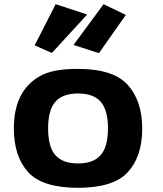

<svg xmlns="http://www.w3.org/2000/svg" viewBox="-20 -877 776 914"><path d="M46 -266Q46 -444 169 -514Q229 -549 345 -549Q348 -549 351 -549Q520 -549 588.5 -472.5Q657 -396 657 -264.5Q657 -133 589 -58Q521 17 351.5 17Q182 17 114 -57.5Q46 -132 46 -266ZM243.5 -392.5Q209 -353 209 -265.5Q209 -178 243.5 -138.5Q278 -99 351.5 -99Q425 -99 459.5 -139Q494 -179 494 -266Q494 -353 459.5 -392.5Q425 -432 351.5 -432Q278 -432 243.5 -392.5ZM145 -661 245 -857 395 -808 227 -625ZM330 -663 473 -857 579 -806 451 -624Z"/></svg>

Font: Fix15 Mono
Style: Bold
Weight: 700
Designer: Carrois Corporate & Edenspiekermann AG
Foundry: Carrois Corporate GbR & Edenspiekermann AG
Version: Version 3.206